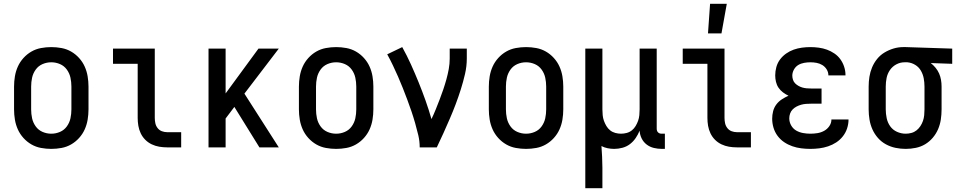

<svg xmlns="http://www.w3.org/2000/svg" viewBox="-20 -776 5040 1011"><path d="M250 8Q223 8 196 3Q169 -2 145.5 -15.5Q122 -29 103.5 -49.5Q85 -70 74 -94.5Q63 -119 58.5 -146Q54 -173 54 -200V-320Q54 -347 58.5 -374Q63 -401 74 -425.5Q85 -450 103.5 -470.5Q122 -491 145.5 -504.5Q169 -518 196 -523Q223 -528 250 -528Q277 -528 304 -523Q331 -518 354.5 -504.5Q378 -491 396.5 -470.5Q415 -450 426 -425.5Q437 -401 441.5 -374Q446 -347 446 -320V-200Q446 -173 441.5 -146Q437 -119 426 -94.5Q415 -70 396.5 -49.5Q378 -29 354.5 -15.5Q331 -2 304 3Q277 8 250 8ZM250 -72Q274 -72 296 -81.5Q318 -91 332 -110.5Q346 -130 351 -153Q356 -176 356 -200V-320Q356 -344 351 -367Q346 -390 332 -409.5Q318 -429 296 -438.5Q274 -448 250 -448Q226 -448 204 -438.5Q182 -429 168 -409.5Q154 -390 149 -367Q144 -344 144 -320V-200Q144 -176 149 -153Q154 -130 168 -110.5Q182 -91 204 -81.5Q226 -72 250 -72Z M860 0Q839 0 818.5 -3.5Q798 -7 779 -16Q760 -25 745 -40Q730 -55 721 -74Q712 -93 708.5 -113.5Q705 -134 705 -155V-440H575V-520H795V-155Q795 -141 798 -127Q801 -113 810 -101.5Q819 -90 832.5 -85Q846 -80 860 -80H934V0Z M1078 0V-520H1168V-284L1341 -520H1448L1267 -283L1448 0H1346L1214 -213L1168 -152V0Z M1750 8Q1723 8 1696 3Q1669 -2 1645.5 -15.5Q1622 -29 1603.5 -49.5Q1585 -70 1574 -94.5Q1563 -119 1558.5 -146Q1554 -173 1554 -200V-320Q1554 -347 1558.5 -374Q1563 -401 1574 -425.5Q1585 -450 1603.5 -470.5Q1622 -491 1645.5 -504.5Q1669 -518 1696 -523Q1723 -528 1750 -528Q1777 -528 1804 -523Q1831 -518 1854.5 -504.5Q1878 -491 1896.5 -470.5Q1915 -450 1926 -425.5Q1937 -401 1941.5 -374Q1946 -347 1946 -320V-200Q1946 -173 1941.5 -146Q1937 -119 1926 -94.5Q1915 -70 1896.5 -49.5Q1878 -29 1854.5 -15.5Q1831 -2 1804 3Q1777 8 1750 8ZM1750 -72Q1774 -72 1796 -81.5Q1818 -91 1832 -110.5Q1846 -130 1851 -153Q1856 -176 1856 -200V-320Q1856 -344 1851 -367Q1846 -390 1832 -409.5Q1818 -429 1796 -438.5Q1774 -448 1750 -448Q1726 -448 1704 -438.5Q1682 -429 1668 -409.5Q1654 -390 1649 -367Q1644 -344 1644 -320V-200Q1644 -176 1649 -153Q1654 -130 1668 -110.5Q1682 -91 1704 -81.5Q1726 -72 1750 -72Z M2190 0Q2190 -33 2182.5 -64.5Q2175 -96 2166 -127.5Q2157 -159 2146.5 -190Q2136 -221 2124.5 -251.5Q2113 -282 2101 -312.5Q2089 -343 2076 -372.5Q2063 -402 2049 -431.5Q2035 -461 2019 -490L2098 -528Q2123 -483 2144 -436.5Q2165 -390 2184.5 -342Q2204 -294 2221 -246Q2238 -198 2252 -149Q2264 -174 2274.5 -200Q2285 -226 2295 -252Q2305 -278 2314 -304.5Q2323 -331 2330.5 -358Q2338 -385 2343 -412.5Q2348 -440 2348 -468V-520H2438V-468Q2438 -427 2428.5 -386Q2419 -345 2406.5 -305.5Q2394 -266 2379.5 -227.5Q2365 -189 2348.5 -151Q2332 -113 2315 -75Q2298 -37 2280 0Z M2750 8Q2723 8 2696 3Q2669 -2 2645.5 -15.5Q2622 -29 2603.5 -49.5Q2585 -70 2574 -94.5Q2563 -119 2558.5 -146Q2554 -173 2554 -200V-320Q2554 -347 2558.5 -374Q2563 -401 2574 -425.5Q2585 -450 2603.5 -470.5Q2622 -491 2645.5 -504.5Q2669 -518 2696 -523Q2723 -528 2750 -528Q2777 -528 2804 -523Q2831 -518 2854.5 -504.5Q2878 -491 2896.5 -470.5Q2915 -450 2926 -425.5Q2937 -401 2941.5 -374Q2946 -347 2946 -320V-200Q2946 -173 2941.5 -146Q2937 -119 2926 -94.5Q2915 -70 2896.5 -49.5Q2878 -29 2854.5 -15.5Q2831 -2 2804 3Q2777 8 2750 8ZM2750 -72Q2774 -72 2796 -81.5Q2818 -91 2832 -110.5Q2846 -130 2851 -153Q2856 -176 2856 -200V-320Q2856 -344 2851 -367Q2846 -390 2832 -409.5Q2818 -429 2796 -438.5Q2774 -448 2750 -448Q2726 -448 2704 -438.5Q2682 -429 2668 -409.5Q2654 -390 2649 -367Q2644 -344 2644 -320V-200Q2644 -176 2649 -153Q2654 -130 2668 -110.5Q2682 -91 2704 -81.5Q2726 -72 2750 -72Z M3062 215V-520H3152V-200Q3152 -185 3153.5 -169.5Q3155 -154 3160 -140Q3165 -126 3173 -112.5Q3181 -99 3193 -89.5Q3205 -80 3220 -76Q3235 -72 3250 -72Q3265 -72 3280 -76Q3295 -80 3307 -89.5Q3319 -99 3327 -112.5Q3335 -126 3340 -140Q3345 -154 3346.5 -169.5Q3348 -185 3348 -200V-520H3438V-99Q3438 -93 3439.5 -88Q3441 -83 3445 -79Q3449 -75 3454 -73.5Q3459 -72 3465 -72H3481V8H3465Q3444 8 3423 3Q3402 -2 3385 -15Q3368 -28 3358.5 -47.5Q3349 -67 3348 -88Q3340 -68 3327.5 -49.5Q3315 -31 3297.5 -17.5Q3280 -4 3258 2Q3236 8 3214 8Q3197 8 3179.5 4.5Q3162 1 3147 -7Q3149 21 3150.5 50Q3152 79 3152 107V215Z M3860 0Q3839 0 3818.5 -3.5Q3798 -7 3779 -16Q3760 -25 3745 -40Q3730 -55 3721 -74Q3712 -93 3708.5 -113.5Q3705 -134 3705 -155V-440H3575V-520H3795V-155Q3795 -141 3798 -127Q3801 -113 3810 -101.5Q3819 -90 3832.5 -85Q3846 -80 3860 -80H3934V0ZM3708 -600 3719 -756H3807L3779 -600Z M4247 8Q4223 8 4199 5Q4175 2 4152 -6Q4129 -14 4109 -27.5Q4089 -41 4074.5 -60.5Q4060 -80 4053 -103.5Q4046 -127 4046 -151Q4046 -171 4051 -190.5Q4056 -210 4068 -226Q4080 -242 4097 -253Q4114 -264 4132 -272Q4117 -279 4103 -289.5Q4089 -300 4079.5 -314Q4070 -328 4066 -345Q4062 -362 4062 -379Q4062 -401 4068 -423Q4074 -445 4087.5 -463Q4101 -481 4119.5 -494Q4138 -507 4159 -514.5Q4180 -522 4202.5 -525Q4225 -528 4247 -528Q4269 -528 4291.5 -525Q4314 -522 4334.5 -514.5Q4355 -507 4373.5 -494.5Q4392 -482 4405 -464Q4418 -446 4425 -424.5Q4432 -403 4432 -381V-379H4342Q4342 -396 4333 -410.5Q4324 -425 4310 -433.5Q4296 -442 4280 -445Q4264 -448 4247 -448Q4231 -448 4214 -445Q4197 -442 4183 -433.5Q4169 -425 4160.5 -409.5Q4152 -394 4152 -378Q4152 -367 4155.5 -356Q4159 -345 4167 -337Q4175 -329 4185 -323.5Q4195 -318 4205.5 -315Q4216 -312 4227.5 -311Q4239 -310 4250 -310H4306V-230H4250Q4237 -230 4224 -229Q4211 -228 4198.5 -224.5Q4186 -221 4174.5 -215Q4163 -209 4154 -200Q4145 -191 4140.5 -178.5Q4136 -166 4136 -153Q4136 -133 4146 -115.5Q4156 -98 4172.5 -88.5Q4189 -79 4208.5 -75.5Q4228 -72 4247 -72Q4266 -72 4284.5 -75Q4303 -78 4319.5 -87Q4336 -96 4347 -112Q4358 -128 4358 -147H4448V-146Q4448 -123 4440.5 -100Q4433 -77 4418 -58Q4403 -39 4383 -26Q4363 -13 4340.5 -5.5Q4318 2 4294.5 5Q4271 8 4247 8Z M4749 8Q4722 8 4695.5 2.5Q4669 -3 4645 -16Q4621 -29 4603 -49.5Q4585 -70 4574 -94.5Q4563 -119 4558.5 -146Q4554 -173 4554 -200V-320Q4554 -346 4558 -371.5Q4562 -397 4572 -421Q4582 -445 4598.5 -465.5Q4615 -486 4637.5 -499.5Q4660 -513 4685 -520.5Q4710 -528 4736 -528H4750L4994 -520V-440L4881 -444Q4895 -433 4906.5 -419Q4918 -405 4925 -389Q4932 -373 4935 -355.5Q4938 -338 4938 -320V-200Q4938 -173 4934 -146.5Q4930 -120 4919.5 -95.5Q4909 -71 4891.5 -50.5Q4874 -30 4851.5 -16.5Q4829 -3 4802.5 2.5Q4776 8 4749 8ZM4749 -72Q4764 -72 4779 -76Q4794 -80 4806 -89.5Q4818 -99 4826.5 -112Q4835 -125 4840 -139.5Q4845 -154 4846.5 -169.5Q4848 -185 4848 -200V-320Q4848 -342 4844 -363.5Q4840 -385 4829 -404Q4818 -423 4799 -434.5Q4780 -446 4758 -448H4743Q4720 -448 4699.5 -437Q4679 -426 4666 -407Q4653 -388 4648.5 -365.5Q4644 -343 4644 -320V-200Q4644 -177 4649 -153.5Q4654 -130 4667.5 -111Q4681 -92 4703 -82Q4725 -72 4749 -72Z"/></svg>

Font: Iosevka Term Medium
Style: Regular
Weight: 500
Monospace: yes
Designer: Belleve Invis
Foundry: Belleve Invis
Version: Version 26.3.1